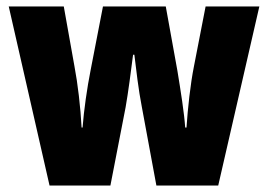

<svg xmlns="http://www.w3.org/2000/svg" viewBox="-20 -573 828 593"><path d="M418 -243 463 0H654L781 -553H615L579 -368C568 -313 560 -239 556 -179H552C549 -224 538 -293 528 -354L492 -553H298L260 -357C249 -302 239 -232 235 -179H232C229 -240 220 -316 210 -368L177 -553H7L133 0H321L368 -242C376 -287 385 -357 391 -404H395C400 -362 408 -293 418 -243Z"/></svg>

Font: Noto Sans Sinhala UI Condensed Black
Style: Regular
Weight: 900
Width: 3
Designer: Jelle Bosma - Monotype Design Team
Foundry: Monotype Imaging Inc.
Version: Version 2.006